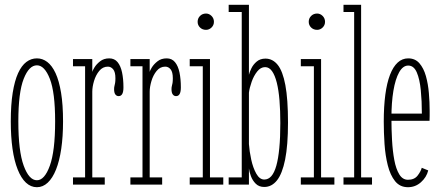

<svg xmlns="http://www.w3.org/2000/svg" viewBox="-20 -770 1842 801"><path d="M134 11Q108.5 11 88.2 -8Q68 -27 53.8 -62.8Q39.5 -98.5 32.2 -149.2Q25 -200 25 -263.5Q25 -333 33 -383Q41 -433 55.5 -464.8Q70 -496.5 90 -511.5Q110 -526.5 134 -526.5Q157.5 -526.5 177.2 -511.5Q197 -496.5 211.8 -464.8Q226.5 -433 234.8 -383Q243 -333 243 -263.5Q243 -200 235.5 -149.2Q228 -98.5 213.8 -62.8Q199.5 -27 179.2 -8Q159 11 134 11ZM134 -18Q166 -18 188 -79Q210 -140 210 -263.5Q210 -384.5 188 -441Q166 -497.5 134 -497.5Q101 -497.5 78.8 -441Q56.5 -384.5 56.5 -263.5Q56.5 -140 78.8 -79Q101 -18 134 -18Z M284.5 0V-30H335V-493.5H284.5V-523.5H365V-470Q365.5 -474.5 373.8 -488.2Q382 -502 397.5 -514.2Q413 -526.5 436 -526.5Q457.5 -526.5 470.5 -510.8Q483.5 -495 489.2 -467.8Q495 -440.5 495 -405.5Q495 -387 490 -378Q485 -369 475 -369Q466.5 -369 461.2 -376Q456 -383 456 -398Q456 -406 457.5 -411.2Q459 -416.5 460.2 -423.8Q461.5 -431 461.5 -443.5Q461.5 -469.5 452.2 -480.8Q443 -492 430 -492Q408.5 -492 394 -474.2Q379.5 -456.5 372.2 -432Q365 -407.5 365 -387.5V-30H417V0Z M524 0V-30H574.5V-493.5H524V-523.5H604.5V-470Q605 -474.5 613.2 -488.2Q621.5 -502 637 -514.2Q652.5 -526.5 675.5 -526.5Q697 -526.5 710 -510.8Q723 -495 728.8 -467.8Q734.5 -440.5 734.5 -405.5Q734.5 -387 729.5 -378Q724.5 -369 714.5 -369Q706 -369 700.8 -376Q695.5 -383 695.5 -398Q695.5 -406 697 -411.2Q698.5 -416.5 699.8 -423.8Q701 -431 701 -443.5Q701 -469.5 691.8 -480.8Q682.5 -492 669.5 -492Q648 -492 633.5 -474.2Q619 -456.5 611.8 -432Q604.5 -407.5 604.5 -387.5V-30H656.5V0Z M771.5 0V-30H826V-493.5H771.5V-523.5H856V-30H911.5V0ZM839.5 -645.5Q824.5 -645.5 814.5 -655.2Q804.5 -665 804.5 -679Q804.5 -693.5 814.5 -703.5Q824.5 -713.5 839.5 -713.5Q852.5 -713.5 862.5 -703.5Q872.5 -693.5 872.5 -679Q872.5 -665 862.5 -655.2Q852.5 -645.5 839.5 -645.5Z M1082.5 10Q1060.5 10 1047 -3.5Q1033.5 -17 1026.8 -35.2Q1020 -53.5 1018.5 -67.5V0H934V-30H988.5V-720H934V-750H1018.5V-458Q1021 -469 1028.8 -485Q1036.5 -501 1051 -513.2Q1065.5 -525.5 1087.5 -525.5Q1117.5 -525.5 1138.5 -499.5Q1159.5 -473.5 1170.5 -415Q1181.5 -356.5 1181.5 -259Q1181.5 -163.5 1169.5 -104.2Q1157.5 -45 1135.5 -17.5Q1113.5 10 1082.5 10ZM1082.5 -21Q1099.5 -21 1112 -35.2Q1124.5 -49.5 1132.8 -78.8Q1141 -108 1145.2 -152.2Q1149.5 -196.5 1149.5 -256.5Q1149.5 -308.5 1146 -351.2Q1142.5 -394 1134.8 -425Q1127 -456 1115 -473Q1103 -490 1086 -490Q1067.5 -490 1053 -471.8Q1038.5 -453.5 1029.8 -428.5Q1021 -403.5 1018.5 -383.5V-169Q1020.5 -139 1028 -104.5Q1035.5 -70 1049.2 -45.5Q1063 -21 1082.5 -21Z M1235 0V-30H1289.5V-493.5H1235V-523.5H1319.5V-30H1375V0ZM1303 -645.5Q1288 -645.5 1278 -655.2Q1268 -665 1268 -679Q1268 -693.5 1278 -703.5Q1288 -713.5 1303 -713.5Q1316 -713.5 1326 -703.5Q1336 -693.5 1336 -679Q1336 -665 1326 -655.2Q1316 -645.5 1303 -645.5Z M1413 0V-30H1457.5V-720H1413V-750H1486.5V-30H1532V0Z M1682 11Q1648.5 11 1628.2 -14.2Q1608 -39.5 1597.8 -80.2Q1587.5 -121 1584.2 -169Q1581 -217 1581 -262.5Q1581 -325.5 1587.5 -374.8Q1594 -424 1607 -457.8Q1620 -491.5 1639 -509Q1658 -526.5 1683 -526.5Q1712 -526.5 1729.8 -506Q1747.5 -485.5 1756.8 -452.8Q1766 -420 1769.2 -381.8Q1772.5 -343.5 1772.5 -308Q1772.5 -297 1772.5 -286.5Q1772.5 -276 1772 -266H1606.5V-296H1740Q1740 -348 1735.5 -393.8Q1731 -439.5 1718.8 -468Q1706.5 -496.5 1683 -496.5Q1661 -496.5 1645.2 -468.5Q1629.5 -440.5 1621.2 -391.2Q1613 -342 1613 -278Q1613 -231.5 1615.5 -185.8Q1618 -140 1625 -102.5Q1632 -65 1645.8 -42.5Q1659.5 -20 1682 -20Q1708.5 -20 1722 -37.2Q1735.5 -54.5 1739.5 -70L1766.5 -59Q1759.5 -30.5 1736.2 -9.8Q1713 11 1682 11Z"/></svg>

Font: Imbue Thin
Style: Regular
Weight: 100
Designer: Tyler Finck
Foundry: Etcetera Type Company
Version: Version 1.102